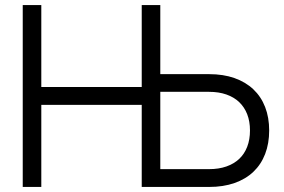

<svg xmlns="http://www.w3.org/2000/svg" viewBox="-20 -740 1126 760"><path d="M70 0V-720H143.5V-395.5H541V-720H614.5V-446.5H807.5Q864 -446.5 908 -431Q952 -415.5 982.8 -386.5Q1013.5 -357.5 1029.5 -316.2Q1045.5 -275 1045.5 -223.5Q1045.5 -172 1029.5 -130.5Q1013.5 -89 983 -60Q952.5 -31 908.2 -15.5Q864 0 807.5 0H541V-325H143.5V0ZM807.5 -70.5Q846 -70.5 876 -81Q906 -91.5 926.8 -111Q947.5 -130.5 958.5 -159Q969.5 -187.5 969.5 -223.5Q969.5 -259.5 958.5 -287.8Q947.5 -316 926.8 -335.8Q906 -355.5 876 -366Q846 -376.5 807.5 -376.5H614.5V-70.5Z"/></svg>

Font: Vela Sans
Style: Regular
Weight: 400
Designer: Principal design: Mikhail Sharanda - project Manrope.
Design modification: Ravid Balaliev
Foundry: Mikhail Sharanda
Version: Version 1.001